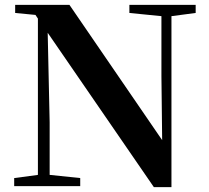

<svg xmlns="http://www.w3.org/2000/svg" viewBox="-20 -761 855 785"><path d="M609 4H681V-695L780 -708V-741H509V-708L640 -695V-450L643 -188L264 -741H42V-708L125 -700L135 -685V-46L38 -33V0H308V-33L183 -46V-261L175 -627Z"/></svg>

Font: Noto Serif CJK KR
Style: Bold
Weight: 700
Designer: Ryoko NISHIZUKA 西塚涼子 (kana & ideographs); Frank Grießhammer (Latin, Greek & Cyrillic); Wenlong ZHANG 张文龙 (bopomofo); San
Foundry: Adobe
Version: Version 2.001;hotconv 1.1.0;makeotfexe 2.6.0